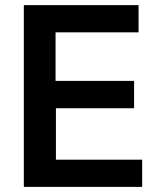

<svg xmlns="http://www.w3.org/2000/svg" viewBox="-20 -731 626 751"><path d="M73.2 0V-710.9H522V-604.5H197.3V-414.6H504.4V-307.6H198.7V-106.4H536.1V0Z"/></svg>

Font: Ride
Style: Bold
Weight: 700
Version: Version 3.000